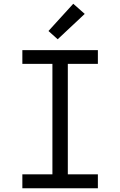

<svg xmlns="http://www.w3.org/2000/svg" viewBox="-20 -1002 640 1022"><path d="M99 0V-74H259V-662H99V-735H501V-662H341V-74H501V0ZM287 -793 238 -837 370 -982 431 -928Z"/></svg>

Font: Iosevka Fixed Extended
Style: Regular
Weight: 400
Width: 7
Monospace: yes
Designer: Belleve Invis
Foundry: Belleve Invis
Version: Version 24.1.1; ttfautohint (v1.8.4)